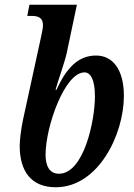

<svg xmlns="http://www.w3.org/2000/svg" viewBox="-20 -780 564 809"><path d="M215 9C394 9 502 -213 502 -376C502 -487 455 -546 385 -546C310 -546 261 -495 218 -402H214C222 -432 253 -519 261 -556L304 -760H104L95 -713H112C142 -713 161 -705 161 -674C161 -663 158 -647 152 -620L76 -271C69 -236 63 -191 63 -166C63 -60 110 9 215 9ZM228 -48C188 -48 172 -82 172 -128C172 -245 252 -475 336 -475C361 -475 380 -446 380 -374C380 -273 334 -48 228 -48Z"/></svg>

Font: Noto Serif Condensed SemiBold
Style: Italic
Weight: 600
Width: 3
Italic angle: -12°
Designer: Monotype Design Team
Foundry: Monotype Imaging Inc.
Version: Version 2.014